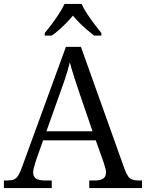

<svg xmlns="http://www.w3.org/2000/svg" viewBox="-20 -951 738 971"><path d="M-0.3 0V-38.3H18Q38 -38.3 50.5 -43.5Q63 -48.7 72.3 -63.5Q81.7 -78.3 92 -107.7L313.3 -714H389.3L611 -93.3Q619.7 -70.7 628.2 -58.8Q636.7 -47 649.2 -42.7Q661.7 -38.3 682 -38.3H698V0H431.3V-38.3H460Q489 -38.3 502.5 -48.2Q516 -58 516 -79.7Q516 -87 513.7 -96.7Q511.3 -106.3 508.2 -116.2Q505 -126 502.7 -133.7L464.3 -241.3H198L162.3 -140Q159.3 -131.7 156.2 -120.5Q153 -109.3 150.3 -98.2Q147.7 -87 147.7 -79.7Q147.7 -58 161.8 -48.2Q176 -38.3 206.7 -38.3H241.7V0ZM214.7 -287H448L384 -474Q370 -515.3 356 -558.2Q342 -601 333.3 -636Q328 -614 320.5 -589.2Q313 -564.3 303.7 -537.2Q294.3 -510 284.3 -482.7ZM206.3 -784Q222.3 -803 241.8 -829Q261.3 -855 278.7 -882Q296 -909 306.3 -931H392.7Q402.3 -909 420 -882Q437.7 -855 457.3 -829Q477 -803 492.7 -784V-771H456Q437 -785.7 418 -802Q399 -818.3 381.3 -836.2Q363.7 -854 348.7 -871.7Q333.7 -854 316.5 -836.2Q299.3 -818.3 280.8 -802Q262.3 -785.7 242.3 -771H206.3Z"/></svg>

Font: Noto Serif Hentaigana ExtraLight
Style: Regular
Weight: 200
Designer: Kazuhiro Yamada
Foundry: nipponia
Version: Version 1.000